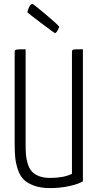

<svg xmlns="http://www.w3.org/2000/svg" viewBox="-20 -952 498 982"><path d="M261 -783Q258 -783 192.5 -832.5Q127 -882 120 -889Q122 -902 129.5 -917Q137 -932 146 -932Q150 -932 212.5 -879.5Q275 -827 283 -815Q271 -783 261 -783ZM111 -213Q111 -181 113 -158.5Q115 -136 122.5 -112.5Q130 -89 143.5 -74.5Q157 -60 180 -51Q203 -42 236 -42Q306 -42 348 -63V-687Q348 -697 355.5 -698.5Q363 -700 404 -700V-25Q383 -11 335.5 -0.5Q288 10 236 10Q188 10 154 -2.5Q120 -15 101 -34Q82 -53 71.5 -84.5Q61 -116 58 -145Q55 -174 55 -215V-686Q55 -696 62 -698Q69 -700 111 -700Z"/></svg>

Font: Yanone Kaffeesatz Light
Style: Regular
Weight: 300
Designer: Yanone (Cyrillic: Daniel Pouzeot)
Foundry: Yanone
Version: Version 1.003;PS 001.003;hotconv 1.0.88;makeotf.lib2.5.64775